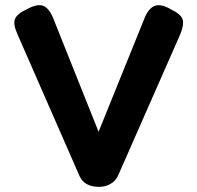

<svg xmlns="http://www.w3.org/2000/svg" viewBox="-20 -717 767 746"><path d="M365 9Q308 9 289 -33L47 -586Q30 -624 38.5 -644Q47 -664 86 -682Q125 -703 147.5 -694.5Q170 -686 186 -648L363 -205L541 -645Q556 -683 579.5 -693.5Q603 -704 642 -682Q685 -661 690 -640Q695 -619 680 -583L438 -33Q429 -14 409.5 -2.5Q390 9 365 9Z"/></svg>

Font: Fredoka SemiBold
Style: Regular
Weight: 600
Designer: Ben Nathan
Foundry: Milena B. Brandão, Ben Nathan
Version: Version 2.001